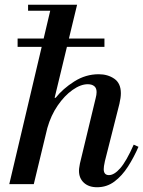

<svg xmlns="http://www.w3.org/2000/svg" viewBox="-20 -774 602 807"><path d="M54 -577V-612H419V-577ZM19 0 197 -754H304L122 0ZM388 13Q353 13 332.5 -6Q312 -25 312 -56Q312 -64 313.5 -72Q315 -80 316 -87L382 -361Q384 -369 385 -375Q386 -381 386 -387Q386 -404 376 -412Q366 -420 349 -420Q319 -420 285 -396Q251 -372 222.5 -330.5Q194 -289 179 -236L207 -363H214Q244 -401 292 -431.5Q340 -462 395 -462Q433 -462 460.5 -443Q488 -424 488 -382Q488 -364 482 -338L421 -97Q418 -84 417 -76Q416 -68 416 -63Q416 -38 438 -38Q460 -38 485.5 -67Q511 -96 542 -166L562 -157Q543 -113 518 -74Q493 -35 461 -11Q429 13 388 13ZM98 -729V-754H292V-729Z"/></svg>

Font: Libre Bodoni
Style: Italic
Weight: 400
Italic angle: -13°
Designer: Pablo Impallari, Rodrigo Fuenzalida
Foundry: Impallari Type
Version: Version 2.005;gftools[0.9.23]